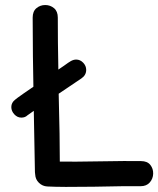

<svg xmlns="http://www.w3.org/2000/svg" viewBox="-20 -741 630 764"><path d="M65 -273Q80 -273 89 -282Q101 -291 123 -306Q145 -321 168 -337Q191 -353 206 -363L304 -429Q323 -442 323 -463Q323 -479 311 -491.5Q299 -504 283 -504Q273 -504 262 -498Q253 -493 234 -479Q214 -465 206 -460Q198 -454 187 -447Q176 -440 164 -431Q48 -352 41 -345Q25 -333 25 -315Q25 -299 37 -286Q49 -273 65 -273ZM353 2Q485 -1 539 0Q563 0 576 -15Q589 -30 589.5 -50Q590 -70 578 -85Q566 -100 541 -100Q485 -101 378 -99Q270 -97 218 -98Q218 -144 217 -210Q216 -276 214 -346.5Q212 -417 212 -477Q210 -570 210 -671Q210 -696 195 -708.5Q180 -721 160 -721Q140 -721 125 -708.5Q110 -696 110 -671Q110 -537 114 -325Q118 -114 119 -56Q119 -52 120 -47Q121 -27 135 -13.5Q149 0 168 1Q223 4 353 2Z"/></svg>

Font: Balsamiq Sans
Style: Regular
Weight: 400
Designer: Michael Angeles
Foundry: Balsamiq SRL
Version: Version 1.020; ttfautohint (v1.8.4.7-5d5b);gftools[0.9.26]